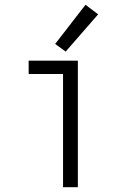

<svg xmlns="http://www.w3.org/2000/svg" viewBox="-20 -784 540 804"><path d="M244 0H306V-530H100V-474H244ZM255 -568 391 -724 338 -764 211 -600Z"/></svg>

Font: Iosevka SS09 Light
Style: Regular
Weight: 300
Monospace: yes
Designer: Belleve Invis
Foundry: Belleve Invis
Version: Version 5.2.1; ttfautohint (v1.8.3)